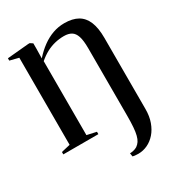

<svg xmlns="http://www.w3.org/2000/svg" viewBox="-231 -898 1182 1286"><g transform="rotate(-30 360.5 -255.0)"><path d="M414.5 243.5 410.5 217Q419.5 217.5 436.5 214Q453.5 210.5 467 202Q482 191.5 492 176.5Q502 161.5 508.2 137.2Q514.5 113 517.2 77Q520 41 520 -10.5V-532.5Q520 -592 509.2 -624.8Q498.5 -657.5 476.2 -671Q454 -684.5 419 -684.5Q382.5 -684.5 348.5 -676.2Q314.5 -668 282.2 -650.8Q250 -633.5 218.5 -606.5V-34.5L291 -18.5V0H20V-18.5L88.5 -34.5V-708L20.5 -725V-743L186 -758H197.5L218 -744.5V-705L216.5 -629Q252.5 -669.5 292.2 -698.5Q332 -727.5 375 -742.8Q418 -758 464 -758Q527 -758 567.8 -734.8Q608.5 -711.5 628.5 -663Q648.5 -614.5 648.5 -539V11.5Q648.5 67.5 632.8 111.2Q617 155 590.2 185.5Q563.5 216 529.2 232Q495 248 457.5 248Q442 248 430.8 246.5Q419.5 245 414.5 243.5Z"/></g></svg>

Font: Merriweather 144pt SemiBold
Style: Regular
Weight: 600
Version: Version 2.100